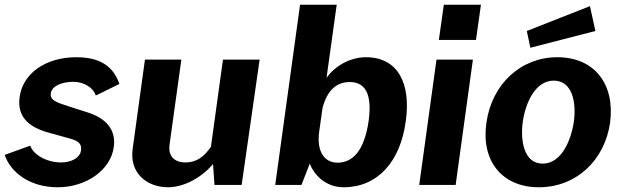

<svg xmlns="http://www.w3.org/2000/svg" viewBox="-22 -782 2627 812"><path d="M222 10C344 10 446 -64 459 -159C467 -212 450 -277 341 -309L266 -333C216 -349 188 -359 193 -388C198 -421 245 -436 289 -436C331 -436 373 -412 383 -378L483 -427C461 -489 416 -540 301 -540C167 -540 73 -468 61 -371C49 -283 106 -241 191 -219L274 -196C310 -186 326 -173 320 -143C315 -114 279 -95 237 -95C171 -95 117 -131 106 -166L-2 -127C21 -56 101 10 222 10Z M688 10C745 10 820 -20 879 -88L885 0H1000L1076 -530H921L870 -161C842 -121 811 -95 763 -95C711 -95 689 -126 695 -170L745 -530H591L539 -152C525 -50 598 9 688 10Z M1431 10C1575 10 1671 -98 1694 -269C1717 -430 1660 -540 1526 -540C1458 -540 1395 -503 1359 -453L1402 -762H1247L1142 0H1253L1288 -90C1306 -43 1355 10 1431 10ZM1405 -94C1351 -94 1316 -140 1328 -226L1342 -325C1363 -405 1405 -435 1457 -435C1517 -435 1554 -393 1537 -270C1518 -140 1467 -94 1405 -94Z M1824 -530 1751 0H1905L1978 -530ZM1855 -762 1834 -613H1991L2012 -762Z M2257 10C2415 10 2535 -104 2558 -262C2580 -424 2494 -540 2335 -540C2182 -540 2058 -428 2035 -262C2012 -103 2100 10 2257 10ZM2206 -651 2221 -580 2496 -651 2473 -756ZM2273 -90C2193 -90 2178 -188 2189 -268C2201 -348 2242 -441 2320 -441C2399 -441 2416 -348 2405 -268C2393 -187 2352 -90 2273 -90Z"/></svg>

Font: Cheyenne Sans
Style: Bold Italic
Weight: 700
Italic angle: -8.13011°
Designer: The Public Sans project authors (U.S. Web Design System), Libre Franklin designed by Pablo Impallari and Rodrigo Fuenzal
Foundry: The Cheyenne Sans Project Authors
Version: Version 2.007